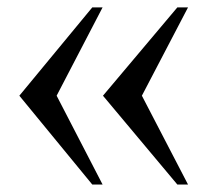

<svg xmlns="http://www.w3.org/2000/svg" viewBox="-20 -494 561 518"><path d="M458.5 3.9 257.8 -235.8 458.5 -474.1H487.3L362.8 -235.8L487.3 3.9ZM229 3.9 32.2 -235.8 229 -474.1H256.8L132.8 -235.8L256.8 3.9Z"/></svg>

Font: Nuosu SIL
Style: Regular
Weight: 400
Designer: Peter Constable, Alex Kotlar, Peter Martin
Foundry: SIL International
Version: Version 2.300